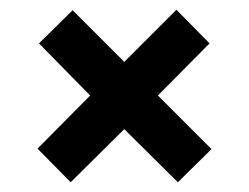

<svg xmlns="http://www.w3.org/2000/svg" viewBox="-20 -470 510 394"><path d="M414 -164 345 -96 235 -205 125 -96 57 -165 165 -274 60 -381 129 -449 235 -343 342 -450 410 -381 304 -274Z"/></svg>

Font: Oxford Sans SemiBold
Style: Regular
Weight: 600
Designer: Matt McInerney, Pablo Impallari, Rodrigo Fuenzalida
Foundry: Matt McInerney, Pablo Impallari, Rodrigo Fuenzalida
Version: Version 3.000g; ttfautohint (v1.5) -l 8 -r 28 -G 28 -x 14 -D